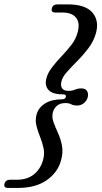

<svg xmlns="http://www.w3.org/2000/svg" viewBox="-82 -754 475 898"><path d="M226 -301Q229 -312.5 214 -312.5Q165.5 -312.5 146.2 -332Q127 -351.5 134 -383.5Q140 -411 160 -437.2Q180 -463.5 205 -489.8Q230 -516 251.2 -543.2Q272.5 -570.5 280.5 -600.5Q293.5 -645 274.5 -670.2Q255.5 -695.5 210 -695.5H176.5Q155.5 -695.5 160.5 -715Q165 -733.5 187 -733.5H234.5Q317.5 -733.5 350.2 -695.2Q383 -657 366.5 -598Q355.5 -560 331.2 -528Q307 -496 279.5 -468.5Q252 -441 230.8 -417.2Q209.5 -393.5 205 -371.5Q200.5 -352 208.8 -340.5Q217 -329 238.5 -329Q256 -329 268.8 -334.8Q281.5 -340.5 299 -340.5Q318 -340.5 325.2 -328Q332.5 -315.5 328.5 -300Q324.5 -283.5 310.8 -272Q297 -260.5 278.5 -260.5Q261 -260.5 251.2 -266.2Q241.5 -272 223.5 -272Q200.5 -272 185.8 -260.5Q171 -249 165.5 -229.5Q159.5 -207.5 168 -183.5Q176.5 -159.5 189 -132.5Q201.5 -105.5 207.8 -73.8Q214 -42 203.5 -4Q188 53 136.2 89Q84.5 125 1.5 125H-43.5Q-66.5 125 -61 105.5Q-56 86.5 -34 86.5H-1.5Q45 86.5 76.2 61.8Q107.5 37 119.5 -6Q127.5 -35 121.5 -62Q115.5 -89 105 -115Q94.5 -141 88.2 -166.5Q82 -192 89 -218.5Q98 -251 128.8 -270.2Q159.5 -289.5 208.5 -289.5Q223.5 -289.5 226 -301Z"/></svg>

Font: Fraunces 72pt S050
Style: Italic
Weight: 400
Italic angle: -16°
Version: Version 1.000; ttfautohint (v1.8.3)